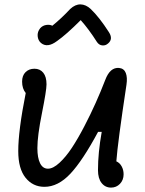

<svg xmlns="http://www.w3.org/2000/svg" viewBox="-20 -838 660 873"><path d="M485 15Q458.5 15 442 -5.8Q425.5 -26.5 425.5 -64.5Q425.5 -143 442.5 -238.5H426Q356 -108 300 -48.2Q244 11.5 182 11.5Q129.5 11.5 96.2 -29.8Q63 -71 63 -151Q63 -244 97 -415Q80.5 -435 80.5 -467Q80.5 -494.5 96.2 -510Q112 -525.5 136.5 -525.5Q162 -525.5 176.8 -507.2Q191.5 -489 191.5 -454.5Q191.5 -427 170.8 -323.8Q150 -220.5 150 -164.5Q150 -120.5 162.2 -95.8Q174.5 -71 198 -71Q221.5 -71 250.5 -97.8Q279.5 -124.5 307 -166.2Q334.5 -208 363.2 -263.2Q392 -318.5 415.2 -370.5Q438.5 -422.5 458.5 -474.5Q480.5 -533 521.5 -529Q543.5 -527 551.8 -506.5Q560 -486 555 -452.5Q515 -188 509 -104.5Q524.5 -97.5 533.2 -81.5Q542 -65.5 542 -45.5Q542 -19.5 525.5 -2.2Q509 15 485 15ZM163 -710Q174 -722 190 -724.5Q206 -727 218 -721Q261 -756 299 -797Q322 -818.5 346.2 -818Q370.5 -817.5 392.5 -797Q431 -760.5 475 -692Q495.5 -660.5 471.5 -640.5Q460 -630 445 -631.5Q430 -633 420.5 -647.5Q384 -705 347 -746.5Q280.5 -680 239.5 -651.5Q195.5 -618.5 166.5 -642.5Q153 -654 151.2 -673.8Q149.5 -693.5 163 -710Z"/></svg>

Font: Monaspace Radon
Style: Regular
Weight: 400
Designer: Riley Cran & the Lettermatic Team
Foundry: Lettermatic
Version: Version 1.000 (Monaspace Radon)